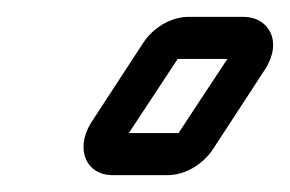

<svg xmlns="http://www.w3.org/2000/svg" viewBox="-20 -361 344 228"><path d="M133 -203 191 -291H250L192 -203ZM114 -153H179C201 -153 222 -167 233 -184L295 -279C316 -312 299 -341 269 -341H204C182 -341 161 -327 150 -310L88 -215C69 -184 82 -153 114 -153Z"/></svg>

Font: DIN Rundschrift
Style: MittelKontKu
Weight: 400
Version: Version 1.027